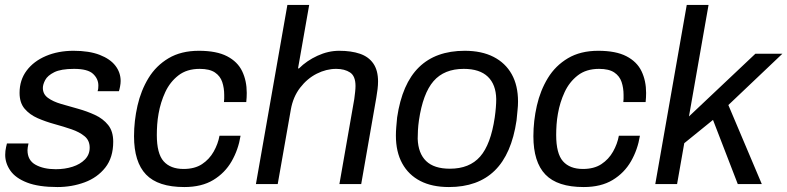

<svg xmlns="http://www.w3.org/2000/svg" viewBox="-20 -743 3178 775"><path d="M212 12Q136 12 89.5 -6Q43 -24 22 -54Q1 -84 1 -118Q1 -134 4.5 -149Q8 -164 8 -164H95Q93 -156 92 -148Q91 -140 91 -137Q91 -96 123.5 -78Q156 -60 205 -60Q242 -60 273 -70Q304 -80 323 -99.5Q342 -119 342 -147Q342 -176 321.5 -193Q301 -210 269 -221Q237 -232 200.5 -242Q164 -252 132 -266Q100 -280 79.5 -304Q59 -328 59 -368Q59 -420 87.5 -458Q116 -496 165.5 -517Q215 -538 277 -538Q340 -538 382.5 -521.5Q425 -505 446 -477.5Q467 -450 467 -416Q467 -406 464.5 -393Q462 -380 460 -375H374Q376 -381 376.5 -386.5Q377 -392 377 -398Q377 -425 355.5 -445Q334 -465 279 -465Q226 -465 199 -451.5Q172 -438 162.5 -420Q153 -402 153 -388Q153 -363 173.5 -348Q194 -333 226.5 -323.5Q259 -314 295 -304Q331 -294 363.5 -279Q396 -264 416.5 -238.5Q437 -213 437 -171Q437 -107 405 -66.5Q373 -26 321.5 -7Q270 12 212 12Z M724 12Q618 12 569.5 -38.5Q521 -89 521 -193Q521 -255 535 -316.5Q549 -378 579.5 -428Q610 -478 660.5 -508Q711 -538 783 -538Q854 -538 896.5 -516Q939 -494 957.5 -455.5Q976 -417 976 -368Q976 -359 975.5 -349.5Q975 -340 974 -331H884Q885 -338 885 -345Q885 -352 885 -360Q885 -388 877 -412Q869 -436 847.5 -450.5Q826 -465 786 -465Q734 -465 700 -438.5Q666 -412 647 -371Q628 -330 620 -284Q616 -262 614.5 -240Q613 -218 613 -198Q613 -123 640.5 -92Q668 -61 721 -61Q766 -61 795.5 -80.5Q825 -100 842.5 -131Q860 -162 866 -195H951Q942 -139 915 -92Q888 -45 841 -16.5Q794 12 724 12Z M1013 0 1140 -723H1228L1183 -467H1187Q1218 -498 1261.5 -518Q1305 -538 1349 -538Q1398 -538 1433 -526Q1468 -514 1487 -486.5Q1506 -459 1506 -414Q1506 -400 1504 -383Q1502 -366 1499 -349L1438 0H1350L1410 -343Q1412 -358 1413.5 -372Q1415 -386 1415 -396Q1415 -436 1393 -450.5Q1371 -465 1337 -465Q1297 -465 1258.5 -445.5Q1220 -426 1191.5 -389Q1163 -352 1154 -301L1101 0Z M1792 12Q1724 12 1676.5 -12.5Q1629 -37 1603.5 -83.5Q1578 -130 1578 -196Q1578 -212 1579.5 -230Q1581 -248 1583 -269Q1603 -405 1671 -471.5Q1739 -538 1856 -538Q1924 -538 1972 -513.5Q2020 -489 2045.5 -443.5Q2071 -398 2071 -333Q2071 -316 2069 -298Q2067 -280 2065 -257Q2045 -121 1977 -54.5Q1909 12 1792 12ZM1796 -62Q1875 -62 1918 -111Q1961 -160 1977 -269Q1980 -290 1981.5 -309Q1983 -328 1983 -343Q1982 -402 1949 -433.5Q1916 -465 1852 -465Q1773 -465 1730 -415.5Q1687 -366 1671 -257Q1668 -236 1667 -217Q1666 -198 1666 -183Q1668 -124 1700 -93Q1732 -62 1796 -62Z M2336 12Q2230 12 2181.5 -38.5Q2133 -89 2133 -193Q2133 -255 2147 -316.5Q2161 -378 2191.5 -428Q2222 -478 2272.5 -508Q2323 -538 2395 -538Q2466 -538 2508.5 -516Q2551 -494 2569.5 -455.5Q2588 -417 2588 -368Q2588 -359 2587.5 -349.5Q2587 -340 2586 -331H2496Q2497 -338 2497 -345Q2497 -352 2497 -360Q2497 -388 2489 -412Q2481 -436 2459.5 -450.5Q2438 -465 2398 -465Q2346 -465 2312 -438.5Q2278 -412 2259 -371Q2240 -330 2232 -284Q2228 -262 2226.5 -240Q2225 -218 2225 -198Q2225 -123 2252.5 -92Q2280 -61 2333 -61Q2378 -61 2407.5 -80.5Q2437 -100 2454.5 -131Q2472 -162 2478 -195H2563Q2554 -139 2527 -92Q2500 -45 2453 -16.5Q2406 12 2336 12Z M2625 0 2752 -723H2840L2761 -273L3029 -526H3138L2920 -319L3055 0H2958L2858 -259L2742 -165L2713 0Z"/></svg>

Font: Archivo VF Beta
Style: Italic
Weight: 400
Italic angle: -10°
Designer: Hector Gatti
Foundry: Omnibus-Type
Version: Version 1.002